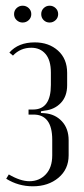

<svg xmlns="http://www.w3.org/2000/svg" viewBox="-20 -653 299 680"><path d="M60.1 -632.8Q72.8 -632.8 81.8 -624.3Q90.8 -615.7 90.8 -603Q90.8 -590.3 81.8 -581.8Q72.8 -573.2 60.1 -573.2Q47.9 -573.2 38.8 -581.8Q29.8 -590.3 29.8 -603Q29.8 -615.7 38.8 -624.3Q47.9 -632.8 60.1 -632.8ZM155.8 -573.2Q143.1 -573.2 134.5 -581.8Q126 -590.3 126 -603Q126 -615.7 134.8 -624.3Q143.6 -632.8 155.8 -632.8Q168 -632.8 177 -624.3Q186 -615.7 186 -603Q186 -590.3 177 -581.8Q168 -573.2 155.8 -573.2ZM96.2 6.8Q44.9 6.8 2 -20L11.2 -35.2Q52.2 -11.2 84 -11.2Q119.1 -11.2 142.1 -35.4Q165 -59.6 165 -103V-158.2Q165 -203.6 147.7 -225.8Q130.4 -248 97.2 -247.1H81.1V-265.1H97.2Q160.2 -265.1 160.2 -352.1V-396Q160.2 -439.5 141.4 -461.7Q122.6 -483.9 90.8 -483.9Q52.2 -483.9 25.9 -456.1L13.2 -466.8Q44.9 -502.9 103 -502.9Q152.8 -502.9 185.3 -473.9Q217.8 -444.8 217.8 -395V-351.1Q217.8 -312 195.6 -288.6Q173.3 -265.1 138.2 -261.2L125 -258.8V-252.9L138.2 -252Q175.3 -249 199.2 -223.4Q223.1 -197.8 223.1 -155.8V-103Q223.1 -53.7 187 -23.4Q150.9 6.8 96.2 6.8Z"/></svg>

Font: Moniqa Narrow Heading
Style: Regular
Weight: 400
Width: 4
Designer: Rajesh Rajput
Foundry: Rajesh Rajput
Version: Version 1.000